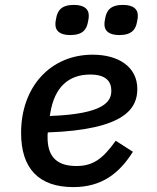

<svg xmlns="http://www.w3.org/2000/svg" viewBox="-20 -751 640 783"><path d="M348 -447C411 -447 434 -420 434 -381C434 -338 407 -286 183 -278L185 -289C202 -396 260 -447 348 -447ZM279 12C396 12 467 -45 522 -132L452 -177C397 -100 357 -74 291 -74C199 -74 174 -126 174 -191C174 -200 174 -206 175 -211C491 -222 540 -310 540 -388C540 -480 461 -528 358 -528C186 -528 66 -397 66 -209C66 -64 138 12 279 12ZM267 -608C318 -608 334 -632 339 -663C342 -675 342 -681 342 -688C342 -712 326 -731 281 -731C230 -731 214 -707 209 -676C206 -664 206 -658 206 -651C206 -627 222 -608 267 -608ZM467 -608C518 -608 534 -632 539 -663C542 -675 542 -681 542 -688C542 -712 526 -731 481 -731C430 -731 414 -707 409 -676C406 -664 406 -658 406 -651C406 -627 422 -608 467 -608Z"/></svg>

Font: IBM Mono Medium
Style: Italic
Weight: 500
Italic angle: -9°
Monospace: yes
Designer: Mike Abbink, Paul van der Laan, Pieter van Rosmalen
Foundry: Bold Monday
Version: Version 2.3